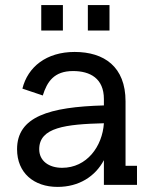

<svg xmlns="http://www.w3.org/2000/svg" viewBox="-20 -726 586 754"><path d="M227 -606V-706H142V-606ZM410 -606V-706H325V-606ZM473 -328C473 -464 389 -522 273 -522C162 -522 89 -463 68 -378L148 -351C165 -405 192 -447 267 -447C334 -447 388 -418 388 -337V-312C173 -306 47 -268 47 -140C47 -47 113 8 206 8C290 8 354 -33 388 -97V0H518V-75H473ZM224 -67C172 -67 134 -94 134 -140C134 -226 238 -238 388 -242C382 -151 321 -67 224 -67Z"/></svg>

Font: Alpha Lyrae Medium
Style: Regular
Weight: 500
Designer: Nikolay Petroussenko, Plamen Motev
Foundry: Fontfabric LLC
Version: Version 1.000;hotconv 1.0.109;makeotfexe 2.5.65596